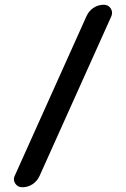

<svg xmlns="http://www.w3.org/2000/svg" viewBox="-20 -750 533 810"><path d="M74 40Q55 40 44.5 24.5Q34 9 42 -8L345 -682Q355 -704 374.5 -717Q394 -730 418 -730Q437 -730 447 -714.5Q457 -699 450 -682L147 -8Q137 14 117.5 27Q98 40 74 40Z"/></svg>

Font: Rounded Mplus 1c Medium
Style: Regular
Weight: 500
Version: Version 1.059.20150529